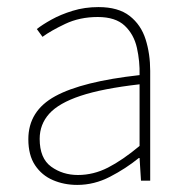

<svg xmlns="http://www.w3.org/2000/svg" viewBox="-20 -510 526 542"><path d="M198 12Q161 12 129.5 -1.5Q98 -15 79 -43.5Q60 -72 60 -117Q60 -197 136 -238.5Q212 -280 374 -298Q375 -337 366.5 -375Q358 -413 332 -437.5Q306 -462 256 -462Q205 -462 164 -442.5Q123 -423 100 -406L84 -428Q99 -440 125 -454.5Q151 -469 185 -479.5Q219 -490 258 -490Q314 -490 346 -465Q378 -440 391 -399Q404 -358 404 -310V0H378L374 -64H372Q335 -34 290.5 -11Q246 12 198 12ZM200 -16Q244 -16 285 -37Q326 -58 374 -98V-272Q269 -260 207.5 -239.5Q146 -219 119 -189Q92 -159 92 -118Q92 -63 124.5 -39.5Q157 -16 200 -16Z"/></svg>

Font: Source Sans 3 ExtraLight ExtraLight
Style: Regular
Weight: 250
Version: Version 3.052;hotconv 1.1.0;makeotfexe 2.6.0